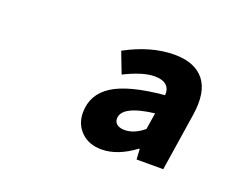

<svg xmlns="http://www.w3.org/2000/svg" viewBox="-67 -715 733 581"><g transform="rotate(20 300.0 -424.5)"><path d="M298.8 -252Q257.3 -252 232.7 -276.4Q208 -300.8 208 -337.9Q208 -396.5 259 -429.2Q310.1 -461.9 423.8 -472.2Q425.3 -492.7 413.1 -503.9Q400.9 -515.1 375 -515.1Q337.4 -515.1 278.8 -485.8L252.9 -553.2Q334 -597.2 409.2 -597.2Q475.1 -597.2 505.4 -559.3Q535.6 -521.5 523.9 -445.8L495.1 -259.8H409.2L407.2 -293H404.8Q349.6 -252 298.8 -252ZM344.2 -331.1Q375 -331.1 405.8 -356.9L414.1 -410.2Q311 -397.5 311 -356Q311 -344.2 320.1 -337.6Q329.1 -331.1 344.2 -331.1Z"/></g></svg>

Font: Office Code Pro D Bold Italic
Style: Regular
Weight: 700
Italic angle: -9°
Designer: Nathan Rutzky & Paul D. Hunt
Foundry: Adobe Systems Incorporated
Version: Version 1.004;PS 001.004;hotconv 1.0.70;makeotf.lib2.5.58329